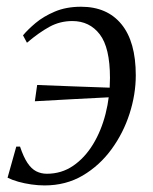

<svg xmlns="http://www.w3.org/2000/svg" viewBox="-20 -554 466 584"><path d="M226.5 -533.5Q306 -533.5 349.5 -480.2Q393 -427 393 -325Q393 -267 374 -208Q355 -149 319 -99.8Q283 -50.5 231.8 -20.2Q180.5 10 115.5 10Q96 10 75.2 7Q54.5 4 35.8 -1.2Q17 -6.5 3 -13.5L29.5 -108H41Q51.5 -76.5 63.5 -58.5Q75.5 -40.5 90.2 -33Q105 -25.5 122.5 -25.5Q167 -25.5 202.2 -49.5Q237.5 -73.5 262.8 -114.8Q288 -156 301.2 -208.2Q314.5 -260.5 314.5 -317Q314.5 -409 283.5 -449.5Q252.5 -490 200 -490Q162.5 -490 130.5 -472.5Q98.5 -455 62 -424L50 -446.5Q64 -463.5 88 -483.8Q112 -504 146.8 -518.8Q181.5 -533.5 226.5 -533.5ZM86 -246 93 -295.5Q152 -293 205.2 -291.2Q258.5 -289.5 323 -287L320 -258.5Q260.5 -255.5 203.5 -252.5Q146.5 -249.5 86 -246Z"/></svg>

Font: Merriweather 96pt Light
Style: Italic
Weight: 300
Italic angle: -7.8°
Version: Version 2.101